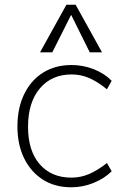

<svg xmlns="http://www.w3.org/2000/svg" viewBox="-20 -788 527 815"><path d="M283 7Q213 7 162 -25.5Q111 -58 82.5 -116Q54 -174 54 -251Q54 -329 82.5 -388Q111 -447 162.5 -479.5Q214 -512 284 -512Q333 -512 378.5 -494Q424 -476 454 -445L434 -409Q393 -442 358 -457Q323 -472 284 -472Q199 -472 149 -412.5Q99 -353 99 -250Q99 -148 148.5 -91Q198 -34 283 -34Q322 -34 357.5 -49Q393 -64 434 -96L454 -61Q423 -30 377 -11.5Q331 7 283 7ZM202 -566H150L262 -768H301L413 -566H361L282 -725Z"/></svg>

Font: Muli ExtraLight
Style: Regular
Weight: 250
Designer: Vernon Adams
Foundry: Vernon Adams
Version: Version 2.100; ttfautohint (v1.8.1.43-b0c9)